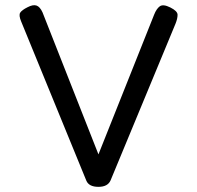

<svg xmlns="http://www.w3.org/2000/svg" viewBox="-20 -715 764 745"><path d="M362 10Q325 10 315 -14L62 -632Q52 -656 58.5 -666Q65 -676 87 -687Q108 -698 121.5 -693.5Q135 -689 145 -667L362 -116L578 -658Q587 -681 600 -690.5Q613 -700 641 -686Q669 -672 669 -657.5Q669 -643 661 -623L409 -15Q398 10 362 10Z"/></svg>

Font: Fredoka
Style: Regular
Weight: 400
Designer: Ben Nathan
Foundry: Milena B. Brandão, Ben Nathan
Version: Version 2.001